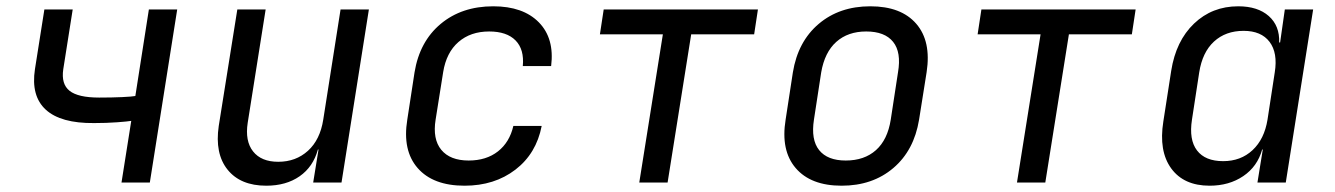

<svg xmlns="http://www.w3.org/2000/svg" viewBox="-20 -580 4240 610"><path d="M366 0 397 -196Q386 -194 352 -191.5Q318 -189 279 -189Q173 -188 125.5 -231.5Q78 -275 91 -360L121 -550H211L181 -360Q174 -313 201 -291.5Q228 -270 295 -270Q336 -270 368 -271.5Q400 -273 410 -275L453 -550H543L456 0Z M826 10Q744 10 703 -41Q662 -92 675 -180L734 -550H824L767 -190Q758 -132 784 -99Q810 -66 864 -66Q920 -66 958.5 -101Q997 -136 1007 -200L1062 -550H1152L1065 0H975L992 -105H990Q975 -50 932 -20Q889 10 826 10Z M1456 10Q1356 10 1307 -46Q1258 -102 1274 -200L1297 -350Q1313 -448 1380 -504Q1447 -560 1547 -560Q1642 -560 1692 -509Q1742 -458 1731 -370H1641Q1646 -423 1618 -451.5Q1590 -480 1534 -480Q1475 -480 1436.5 -446.5Q1398 -413 1388 -351L1364 -200Q1354 -138 1382 -104Q1410 -70 1469 -70Q1525 -70 1562 -99Q1599 -128 1611 -180H1701Q1684 -92 1617.5 -41Q1551 10 1456 10Z M2011 0 2086 -471H1886L1898 -550H2388L2376 -471H2176L2101 0Z M2654 10Q2556 10 2508 -46Q2460 -102 2476 -200L2499 -350Q2515 -448 2581 -504Q2647 -560 2745 -560Q2843 -560 2891 -504.5Q2939 -449 2924 -351L2900 -200Q2884 -102 2818 -46Q2752 10 2654 10ZM2667 -70Q2726 -70 2763 -103Q2800 -136 2810 -200L2833 -350Q2844 -414 2817.5 -447Q2791 -480 2732 -480Q2674 -480 2637 -447Q2600 -414 2589 -350L2566 -200Q2556 -136 2582.5 -103Q2609 -70 2667 -70Z M3211 0 3286 -471H3086L3098 -550H3588L3576 -471H3376L3301 0Z M3823 10Q3741 10 3701 -45Q3661 -100 3676 -194L3701 -355Q3716 -450 3773.5 -505Q3831 -560 3914 -560Q3976 -560 4011 -529Q4046 -498 4044 -445H4047L4062 -550H4152L4065 0H3975L3992 -105H3990Q3975 -51 3930 -20.5Q3885 10 3823 10ZM3866 -68Q3922 -68 3959.5 -103Q3997 -138 4007 -200L4030 -350Q4040 -412 4013.5 -447Q3987 -482 3931 -482Q3874 -482 3837 -448Q3800 -414 3790 -350L3767 -200Q3757 -136 3783 -102Q3809 -68 3866 -68Z"/></svg>

Font: NKDuy Mono
Style: Italic
Weight: 400
Italic angle: -9°
Monospace: yes
Designer: NKDuy
Foundry: NKDuy
Version: Version 2.251; ttfautohint (v1.8.4.7-5d5b)